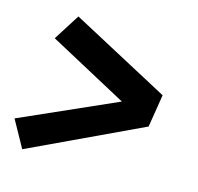

<svg xmlns="http://www.w3.org/2000/svg" viewBox="-78 -657 655 636"><g transform="rotate(15 249.5 -339.5)"><path d="M50 -103 -1 -195 328 -341 59 -486 116 -576 453 -396 435 -284Z"/></g></svg>

Font: Iosevka Curly Heavy Oblique
Style: Regular
Weight: 900
Italic angle: -9°
Monospace: yes
Designer: Belleve Invis
Foundry: Belleve Invis
Version: Version 11.1.0; ttfautohint (v1.8.3)